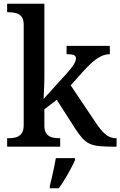

<svg xmlns="http://www.w3.org/2000/svg" viewBox="-20 -780 640 1021"><path d="M18 0V-45H27Q48 -45 65.5 -50Q83 -55 94.5 -70Q106 -85 106 -115V-649Q106 -678 94 -692Q82 -706 64.5 -710.5Q47 -715 27 -715H18V-760H216V-375Q216 -362 215.5 -342Q215 -322 214 -302.5Q213 -283 212.5 -269Q212 -255 212 -254L337 -392Q356 -413 366 -427.5Q376 -442 380 -452Q384 -462 384 -470Q384 -483 371.5 -487.5Q359 -492 334 -492V-536H564V-492Q547 -492 530 -486Q513 -480 496 -468.5Q479 -457 461 -440Q443 -423 423 -401L356 -326L489 -128Q516 -87 540.5 -66Q565 -45 597 -45H600V0H586Q540 0 508.5 -3Q477 -6 456 -16Q435 -26 417 -46Q399 -66 378 -99L282 -249L216 -199V-112Q216 -83 227.5 -68.5Q239 -54 257 -49.5Q275 -45 295 -45H300V0ZM245 208Q251 186 256.5 161Q262 136 267.5 110Q273 84 277 61H379V71Q370 92 355.5 119Q341 146 324.5 173Q308 200 293 221H245Z"/></svg>

Font: Noto Serif Khmer Medium
Style: Regular
Weight: 500
Version: Version 2.003